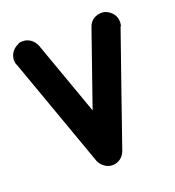

<svg xmlns="http://www.w3.org/2000/svg" viewBox="-110 -650 680 747"><g transform="rotate(-20 230.0 -276.5)"><path d="M337 -524Q343 -542 358 -552Q373 -562 391 -562Q399 -562 407 -560Q427 -552 437.5 -537.5Q448 -523 448 -505Q448 -501 447.5 -495.5Q447 -490 444 -485V-487L364 -258L284 -28Q277 -10 262.5 0Q248 10 230 10Q213 10 198 -1Q183 -12 177 -27L13 -486V-485Q9 -493 9 -505Q9 -522 19.5 -537Q30 -552 48 -559H46Q51 -562 56.5 -562.5Q62 -563 66 -563Q84 -563 98.5 -552.5Q113 -542 120 -525L230 -217Z"/></g></svg>

Font: VDS
Style: Bold
Weight: 700
Designer: artmaker
Foundry: artmaker
Version: Version 1.000 2009 initial release